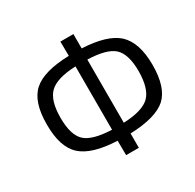

<svg xmlns="http://www.w3.org/2000/svg" viewBox="-167 -920 1152 1137"><g transform="rotate(-30 409.5 -351.5)"><path d="M470 -642Q640 -634 712 -569Q785 -501 785 -348Q785 -194 715 -130Q644 -67 469 -61V37H382L381 -62Q209 -69 137 -135Q65 -201 66 -356Q66 -509 137 -573Q208 -637 382 -642L381 -740H470ZM466 -136Q595 -141 645 -189Q694 -237 695 -356Q695 -473 646 -519Q597 -564 466 -568ZM385 -568Q256 -563 206 -515Q156 -467 156 -348Q156 -230 205 -185Q253 -140 385 -135Z"/></g></svg>

Font: Taylor Sans
Style: Regular
Weight: 400
Italic angle: -8°
Designer: Natanael Gama
Version: Version 1.001 September 8, 2015